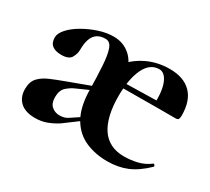

<svg xmlns="http://www.w3.org/2000/svg" viewBox="-90 -542 768 702"><g transform="rotate(30 294.5 -191.5)"><path d="M420 12Q369 12 328 -6Q287 -24 262.5 -64.5Q238 -105 235 -170Q234 -238 231 -283Q228 -328 219.5 -350.5Q211 -373 192 -373Q171 -373 157.5 -364Q144 -355 137.5 -337Q131 -319 131 -291Q131 -275 121.5 -258Q112 -241 80 -241Q55 -241 41.5 -251.5Q28 -262 28 -285Q28 -302 45.5 -321.5Q63 -341 91.5 -357.5Q120 -374 152 -384.5Q184 -395 214 -395Q255 -395 284 -369.5Q313 -344 320 -299Q323 -288 327 -274Q331 -260 334 -245Q337 -230 337 -215Q337 -172 345 -138Q353 -104 368.5 -81Q384 -58 408 -46Q432 -34 463 -34Q492 -34 519.5 -40.5Q547 -47 571 -65Q573 -67 576.5 -63Q580 -59 578 -56Q540 -19 503 -3.5Q466 12 420 12ZM295 -248 294 -267 477 -271V-249ZM337 -215 270 -299Q299 -343 346 -369Q393 -395 451 -395Q510 -395 541.5 -363Q573 -331 573 -269Q573 -259 570.5 -254Q568 -249 558 -249H465Q468 -311 454.5 -343Q441 -375 418 -375Q379 -375 358 -331.5Q337 -288 337 -215ZM112 7Q71 7 49.5 -13Q28 -33 28 -67Q28 -98 44 -115Q60 -132 86 -143Q112 -154 142 -165L242 -202L246 -187L188 -161Q169 -153 153.5 -139Q138 -125 138 -96Q138 -70 152 -58Q166 -46 185 -46Q195 -46 204.5 -48.5Q214 -51 222 -57L273 -91L274 -75L204 -23Q182 -9 160 -1Q138 7 112 7Z"/></g></svg>

Font: Cormorant Garamond Light
Style: Regular
Weight: 300
Designer: Christian Thalmann (Catharsis Fonts)
Foundry: Catharsis Fonts
Version: Version 4.001